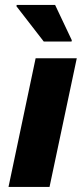

<svg xmlns="http://www.w3.org/2000/svg" viewBox="-20 -741 329 761"><path d="M13.7 0 121.2 -510H284.3L176.3 0ZM153.5 -576.3 45.2 -716.2 46.2 -721.5H198.4L264.6 -581.6L263.6 -576.3Z"/></svg>

Font: Saira Thin
Style: Italic
Weight: 100
Italic angle: -12°
Designer: Hector Gatti with collaboration of the Omnibus-Type team
Foundry: Omnibus-Type
Version: Version 1.101